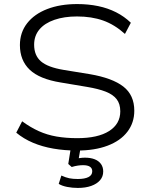

<svg xmlns="http://www.w3.org/2000/svg" viewBox="-20 -733 735 945"><path d="M359 8Q298 8 243 -1.5Q188 -11 142 -30.5Q96 -50 60 -80L89 -136Q130 -106 171 -87.5Q212 -69 258.5 -61Q305 -53 360 -53Q462 -53 517 -88Q572 -123 572 -185Q572 -222 554 -245Q536 -268 500 -282Q464 -296 410 -305L279 -327Q174 -344 126 -390Q78 -436 78 -511Q78 -573 113.5 -618.5Q149 -664 212.5 -688.5Q276 -713 360 -713Q415 -713 463 -703Q511 -693 551.5 -672.5Q592 -652 624 -621L595 -566Q544 -612 487.5 -632Q431 -652 359 -652Q296 -652 248 -635.5Q200 -619 174 -588Q148 -557 148 -513Q148 -460 181.5 -431Q215 -402 293 -389L422 -368Q533 -349 587 -307Q641 -265 641 -188Q641 -129 607 -84.5Q573 -40 509.5 -16Q446 8 359 8ZM363 192Q336 192 310.5 187Q285 182 269 172L282 131Q304 141 321.5 144.5Q339 148 363 148Q397 148 415.5 138.5Q434 129 434 110Q434 95 422.5 87.5Q411 80 389 80Q377 80 363 82Q349 84 333 89L316 74L331 -20H379L366 56L343 51Q359 47 372.5 45Q386 43 398 43Q425 43 445 50.5Q465 58 476.5 73.5Q488 89 488 111Q488 136 472.5 154Q457 172 429 182Q401 192 363 192Z"/></svg>

Font: Nunito Sans 10pt SemiExpanded Light
Style: Regular
Weight: 300
Width: 6
Designer: Vernon Adams
Foundry: Vernon Adams
Version: Version 3.101;gftools[0.9.27]